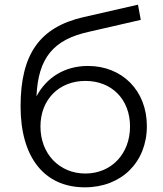

<svg xmlns="http://www.w3.org/2000/svg" viewBox="-20 -795 699 821"><path d="M68 -340C68 -124 168 6 343 6C499 6 608 -101 608 -256C608 -407 503 -513 356 -513C257 -513 179 -464 136 -383C143 -548 209 -626 360 -659L582 -710L570 -775L334 -721C151 -678 68 -565 68 -340ZM345 -449C458 -449 536 -370 536 -254C536 -137 456 -53 345 -53C234 -53 153 -137 153 -254C153 -370 233 -449 345 -449Z"/></svg>

Font: Malon Grotesk
Style: Regular
Weight: 400
Designer: Julieta Ulanovsky
Foundry: Julieta Ulanovsky
Version: Version 7.200